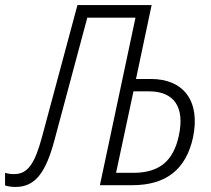

<svg xmlns="http://www.w3.org/2000/svg" viewBox="-68 -734 835 761"><path d="M-7 7C71 7 113 -48 148 -179L278 -664H469L328 0H456C590 0 669 -62 697 -189C727 -332 661 -421 530 -421H471L533 -714H239L99 -193C70 -85 42 -44 -12 -44C-24 -44 -36 -45 -48 -49V1C-36 5 -21 7 -7 7ZM392 -49 461 -372H522C622 -372 665 -310 641 -197C619 -94 562 -49 460 -49Z"/></svg>

Font: Noto Sans Condensed Light
Style: Italic
Weight: 300
Width: 3
Italic angle: -12°
Designer: Monotype Design Team
Foundry: Monotype Imaging Inc.
Version: Version 2.013